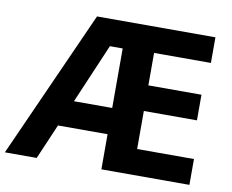

<svg xmlns="http://www.w3.org/2000/svg" viewBox="-78 -814 1108 915"><g transform="rotate(10 476.0 -357.0)"><path d="M0 0 320 -714H893V-590H618V-433H875V-309H618V-125H893V0H467V-170H227L154 0ZM467 -297V-585H405L282 -297Z"/></g></svg>

Font: BC Sans
Style: Bold
Weight: 700
Designer: Monotype Design Team
Province of B.C.
Foundry: Monotype Imaging Inc.
Version: Version 2.000;GOOG;noto-source:20170915:90ef993387c0